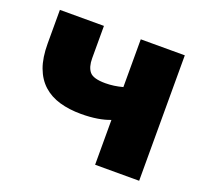

<svg xmlns="http://www.w3.org/2000/svg" viewBox="-90 -573 714 676"><g transform="rotate(20 267.0 -235.0)"><path d="M329 -168Q309 -160 281.5 -155.5Q254 -151 221 -151Q176 -151 140 -161.5Q104 -172 78.5 -195Q53 -218 39.5 -254.5Q26 -291 26 -344V-470H191V-349Q191 -316 205 -299Q219 -282 264 -282Q296 -282 329 -291V-470H494V0H329Z"/></g></svg>

Font: Tilda Sans Black
Style: Regular
Weight: 900
Designer: ParaType Ltd
Foundry: ParaType Ltd
Version: Version 1.009